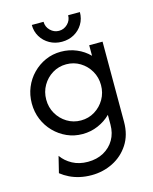

<svg xmlns="http://www.w3.org/2000/svg" viewBox="-120 -669 768 964"><g transform="rotate(-15 264.0 -187.0)"><path d="M235.4 216.7Q203.5 216.7 175.3 210.4Q147.2 204.2 122.9 192.4Q98.6 180.6 78.5 164.6L99.3 79.9Q120.1 109.7 154.9 128.5Q189.6 147.2 234.7 147.2Q281.2 147.2 316.7 127.8Q352.1 108.3 371.9 74.3Q391.7 40.3 391.7 -4.2V-54.9Q363.9 -27.1 326 -10.8Q288.2 5.6 245.1 5.6Q202.1 5.6 164.6 -11.1Q127.1 -27.8 98.3 -57.3Q69.4 -86.8 53.5 -125.3Q37.5 -163.9 37.5 -208.3Q37.5 -252.8 53.5 -291.3Q69.4 -329.9 98.3 -359.4Q127.1 -388.9 164.6 -405.6Q202.1 -422.2 245.1 -422.2Q288.2 -422.2 326 -406.2Q363.9 -390.3 391.7 -361.8V-416.7H461.1V0Q461.1 68.1 429.5 116.7Q397.9 165.3 346.5 191Q295.1 216.7 235.4 216.7ZM254.9 -62.5Q294.4 -62.5 326.7 -82.3Q359 -102.1 378.1 -135.1Q397.2 -168.1 397.2 -208.3Q397.2 -248.6 378.1 -281.6Q359 -314.6 326.7 -334.4Q294.4 -354.2 254.9 -354.2Q215.3 -354.2 183 -334.4Q150.7 -314.6 131.6 -281.6Q112.5 -248.6 112.5 -208.3Q112.5 -168.1 131.6 -135.1Q150.7 -102.1 183 -82.3Q215.3 -62.5 254.9 -62.5ZM264.6 -468.8Q229.9 -468.8 201.4 -484.7Q172.9 -500.7 156.2 -528.1Q139.6 -555.6 139.6 -589.6H200.7Q200.7 -563.2 219.8 -544.4Q238.9 -525.7 264.6 -525.7Q290.3 -525.7 309.4 -544.4Q328.5 -563.2 328.5 -589.6H389.6Q389.6 -554.9 372.9 -527.4Q356.2 -500 328.1 -484.4Q300 -468.8 264.6 -468.8Z"/></g></svg>

Font: Afacad Flux
Style: Regular
Weight: 400
Designer: Kristian Moeller
Foundry: Dicotype
Version: Version 1.100